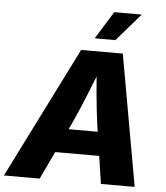

<svg xmlns="http://www.w3.org/2000/svg" viewBox="-86 -1005 914 1060"><g transform="rotate(5 371.5 -475.5)"><path d="M-24.4 0 339.8 -727.5H570.8L700.2 0H513.2L465.3 -318.4Q454.6 -396.5 446.3 -485.8Q438 -575.2 430.7 -671.4H470.2Q432.6 -575.7 397 -486.8Q361.3 -397.9 324.7 -318.4L173.8 0ZM166.5 -153.3 188.5 -285.6H582L560.1 -153.3ZM408.7 -797.9 503.9 -951.2H656.2L523.4 -797.9Z"/></g></svg>

Font: Inter 16pt ExtraBold
Style: Italic
Weight: 800
Italic angle: -9.3988°
Version: Version 4.001;git-66647c0bb